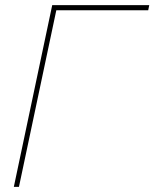

<svg xmlns="http://www.w3.org/2000/svg" viewBox="-20 -730 603 750"><path d="M34 0 184 -710H563L559 -690H200L54 0Z"/></svg>

Font: Raleway-v4020 Thin
Style: Italic
Weight: 250
Italic angle: -12°
Designer: Matt McInerney, Pablo Impallari, Rodrigo Fuenzalida
Foundry: Matt McInerney, Pablo Impallari, Rodrigo Fuenzalida
Version: Version 4.020;PS 004.020;hotconv 1.0.88;makeotf.lib2.5.64775